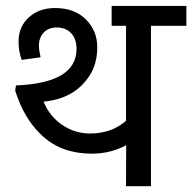

<svg xmlns="http://www.w3.org/2000/svg" viewBox="-20 -645 665 665"><path d="M417 -142.1Q362.8 -112.8 299.1 -112.8Q235.4 -112.8 186.3 -134.8Q137.2 -156.7 96.7 -206.5Q56.2 -256.3 32.7 -331.1L35.2 -349.1Q245.1 -357.4 245.1 -475.6Q245.1 -510.7 226.1 -530.3Q207 -549.8 177.2 -549.8Q147.5 -549.8 131.1 -532Q114.7 -514.2 114.7 -485.4Q114.7 -472.7 120.6 -446.8L55.2 -437.5Q43.5 -468.8 44.4 -506.3Q45.9 -554.7 81.1 -585.9Q116.2 -617.2 170.9 -617.2Q237.8 -617.2 277.3 -577.9Q316.9 -538.6 316.9 -481.4Q316.9 -424.3 290 -382.8Q238.8 -303.2 130.9 -293Q151.9 -241.7 195.8 -212.2Q239.7 -182.6 291.5 -182.6Q366.2 -182.6 416.5 -226.6V-555.7H366.7V-624.5H625.5V-555.7H502.9V0H416.5Z"/></svg>

Font: Yantramanav
Style: Regular
Weight: 400
Version: Version 1.000;PS 1.0;hotconv 1.0.72;makeotf.lib2.5.5900; ttf